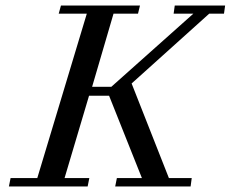

<svg xmlns="http://www.w3.org/2000/svg" viewBox="-20 -670 829 690"><path d="M608 -650H789L785 -621H732L453 -370L587 -30H669L665 0H394L400 -30H490L372 -326H300L212 -30H301L295 0H12L18 -30H114L292 -621H191L199 -650H483L476 -621H388L311 -358H380L675 -621H604Z"/></svg>

Font: GFS Solomos
Style: Regular
Weight: 400
Designer: George D. Matthiopoulos
Foundry: George D. Matthiopoulos
Version: Version 1.000